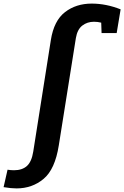

<svg xmlns="http://www.w3.org/2000/svg" viewBox="-144 -806 691 1068"><path d="M527 -754 505 -622H421L419 -680Q399 -685 379 -685Q341 -685 313.5 -663.5Q286 -642 278 -594L183 3Q162 136 98.5 189Q35 242 -52 242Q-82 242 -124 235L-102 138Q-84 141 -66 141Q-21 141 5.5 117.5Q32 94 41 37L139 -584Q156 -691 217.5 -738.5Q279 -786 366 -786Q446 -786 527 -754Z"/></svg>

Font: Bitter Pro
Style: Bold Italic
Weight: 700
Italic angle: -9°
Designer: Sol Matas, and Bitter project Authors
Foundry: Sol Matas
Version: Version 1.010